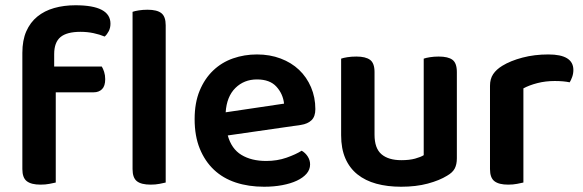

<svg xmlns="http://www.w3.org/2000/svg" viewBox="-20 -695 2217 730"><path d="M186 -442H367Q372 -434 376 -421.5Q380 -409 380 -394Q380 -368 368 -356Q356 -344 336 -344H192V-1Q183 1 168 4Q153 7 134 7Q99 7 82 -6Q65 -19 65 -52V-494Q65 -542 80 -576Q95 -610 122 -632Q149 -654 186 -664.5Q223 -675 267 -675Q400 -675 400 -605Q400 -589 393.5 -576.5Q387 -564 378 -556Q359 -564 335.5 -569Q312 -574 286 -574Q234 -574 210 -554Q186 -534 186 -489ZM610 -1Q602 1 586.5 4Q571 7 553 7Q517 7 500.5 -6Q484 -19 484 -52V-650Q492 -653 507.5 -655.5Q523 -658 541 -658Q577 -658 593.5 -645Q610 -632 610 -599Z M846 -180Q860 -129 898 -106Q936 -83 992 -83Q1034 -83 1069.5 -95.5Q1105 -108 1127 -122Q1141 -114 1150 -100Q1159 -86 1159 -70Q1159 -50 1145.5 -34.5Q1132 -19 1108.5 -8Q1085 3 1053 9Q1021 15 984 15Q925 15 876.5 -1Q828 -17 793.5 -49.5Q759 -82 739.5 -130Q720 -178 720 -242Q720 -304 739 -350Q758 -396 790.5 -427Q823 -458 866 -473Q909 -488 957 -488Q1006 -488 1047 -472.5Q1088 -457 1117 -429.5Q1146 -402 1162.5 -363.5Q1179 -325 1179 -280Q1179 -252 1164.5 -238Q1150 -224 1124 -220ZM957 -393Q908 -393 875 -360.5Q842 -328 838 -268L1060 -301Q1056 -338 1031 -365.5Q1006 -393 957 -393Z M1717 -93Q1717 -70 1709 -54.5Q1701 -39 1680 -27Q1651 -9 1606.5 3Q1562 15 1505 15Q1453 15 1411 3.5Q1369 -8 1339 -32Q1309 -56 1293 -93Q1277 -130 1277 -181V-472Q1285 -475 1300.5 -477.5Q1316 -480 1335 -480Q1370 -480 1387 -467.5Q1404 -455 1404 -421V-183Q1404 -131 1430.5 -108.5Q1457 -86 1506 -86Q1537 -86 1558.5 -92Q1580 -98 1591 -105V-472Q1599 -475 1614.5 -477.5Q1630 -480 1648 -480Q1684 -480 1700.5 -467.5Q1717 -455 1717 -421V-93Z M1970 -1Q1961 1 1946 4Q1931 7 1912 7Q1877 7 1860 -6Q1843 -19 1843 -52V-369Q1843 -395 1855 -413Q1867 -431 1890 -445Q1921 -464 1966.5 -476Q2012 -488 2065 -488Q2160 -488 2160 -429Q2160 -415 2155.5 -402.5Q2151 -390 2146 -382Q2123 -387 2089 -387Q2054 -387 2023 -379Q1992 -371 1970 -359Z"/></svg>

Font: Baloo Paaji 2 SemiBold
Style: Regular
Weight: 600
Designer: Shuchita Grover, Noopur Datye and Ek Type
Foundry: Ek Type
Version: Version 1.640;hotconv 1.0.111;makeotfexe 2.5.65597; ttfautoh